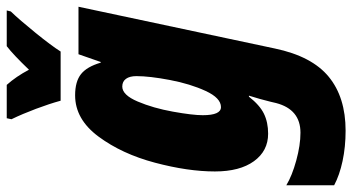

<svg xmlns="http://www.w3.org/2000/svg" viewBox="-286 -548 1046 570"><g transform="rotate(-90 237.0 -263.0)"><path d="M-28 206V64Q0 81 45.5 93.5Q91 106 128 106Q197 106 216 34L220 17Q227 -12 238 -47H235Q210 -15 184.5 -2.5Q159 10 125 10Q74 10 43.5 -32Q13 -74 13 -148Q13 -228 39 -326Q65 -424 116.5 -493.5Q168 -563 239 -563Q280 -563 302 -545.5Q324 -528 336 -487H338L361 -553H502L378 30Q355 140 294 190Q233 240 134 240Q86 240 44 231Q2 222 -28 206ZM296 -381Q296 -401 288 -412Q280 -423 265 -423Q240 -423 220.5 -377Q201 -331 190.5 -272.5Q180 -214 180 -184Q180 -130 204 -130Q231 -130 252 -175.5Q273 -221 284.5 -281.5Q296 -342 296 -381ZM168 -752 171 -766H270Q295 -738 315 -700Q360 -747 385 -766H491L488 -754Q463 -728 424.5 -680.5Q386 -633 369 -606H223Q214 -639 199 -679Q184 -719 168 -752Z"/></g></svg>

Font: Noto Sans UI CondBlack
Style: Italic
Weight: 900
Width: 3
Italic angle: -12°
Designer: Monotype Design Team
Foundry: Monotype Imaging Inc.
Version: Version 1.001